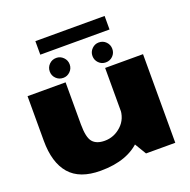

<svg xmlns="http://www.w3.org/2000/svg" viewBox="-153 -1046 1190 1200"><g transform="rotate(-20 442.0 -445.5)"><path d="M618 0H812.5V-589.5H560.5V-95.5ZM297.5 -589.5H44.5V-293Q44.5 -147.5 110.5 -71.2Q176.5 5 315.5 5Q499 5 592 -95.5Q685 -196 685 -267.5L562 -323.5Q562 -251 514 -206.8Q466 -162.5 403.5 -162.5Q348.5 -162.5 323 -193Q297.5 -223.5 297.5 -310ZM294.5 -620.5Q321 -620.5 340.5 -639.8Q360 -659 360 -686.5Q360 -714 340.5 -733.5Q321 -753 294.5 -753Q266 -753 246.8 -733.5Q227.5 -714 227.5 -686.5Q227.5 -659 246.8 -639.8Q266 -620.5 294.5 -620.5ZM577 -620.5Q605.5 -620.5 624.5 -639.8Q643.5 -659 643.5 -686.5Q643.5 -714 624.5 -733.5Q605.5 -753 577 -753Q550.5 -753 531 -733.5Q511.5 -714 511.5 -686.5Q511.5 -659 530.5 -639.8Q549.5 -620.5 577 -620.5ZM208 -806H668.5V-896H208Z"/></g></svg>

Font: Anybody Expanded Black
Style: Regular
Weight: 900
Width: 7
Designer: Tyler Finck
Foundry: Etcetera Type Company
Version: Version 1.113;gftools[0.9.25]